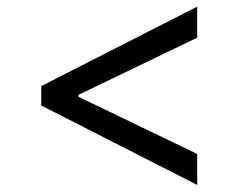

<svg xmlns="http://www.w3.org/2000/svg" viewBox="-20 -565 699 563"><path d="M558.2 -545.5V-454.5L210.2 -286.9V-281.2L558.2 -113.6V-22.7L100.9 -255.7V-312.5Z"/></svg>

Font: Riot Sans
Style: Regular
Weight: 400
Designer: Rasmus Andersson
Foundry: rsms
Version: Version 4.001